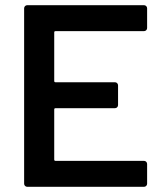

<svg xmlns="http://www.w3.org/2000/svg" viewBox="-20 -720 632 740"><path d="M535 -600H194Q189 -600 189 -595V-408Q189 -403 194 -403H423Q428 -403 431.5 -399.5Q435 -396 435 -391V-315Q435 -310 431.5 -306.5Q428 -303 423 -303H194Q189 -303 189 -298V-105Q189 -100 194 -100H535Q540 -100 543.5 -96.5Q547 -93 547 -88V-12Q547 -7 543.5 -3.5Q540 0 535 0H85Q80 0 76.5 -3.5Q73 -7 73 -12V-688Q73 -693 76.5 -696.5Q80 -700 85 -700H535Q540 -700 543.5 -696.5Q547 -693 547 -688V-612Q547 -607 543.5 -603.5Q540 -600 535 -600Z"/></svg>

Font: Amber EN SemiBold
Style: Regular
Weight: 600
Designer: Jeremy Tribby
Foundry: Tribby Type
Version: Version 1.408 November 24, 2021